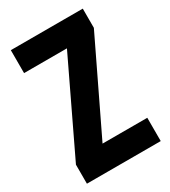

<svg xmlns="http://www.w3.org/2000/svg" viewBox="-176 -803 792 892"><g transform="rotate(-30 219.5 -357.0)"><path d="M419 0H23V-102L257 -591H27V-714H413V-611L179 -125H419Z"/></g></svg>

Font: Noto Sans Bengali ExtraCondensed
Style: Bold
Weight: 700
Width: 2
Designer: Joana Ranito - Universal Thirst; Jelle Bosma - Monotype Design Team
Foundry: Universal Thirst ehf.
Version: Version 3.000; ttfautohint (v1.8.4.7-5d5b)